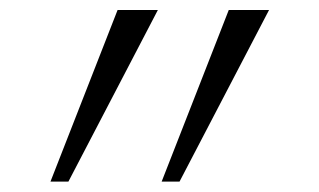

<svg xmlns="http://www.w3.org/2000/svg" viewBox="-20 -713 626 377"><path d="M297.4 -356.4 429.2 -693.4H508.3L332.5 -356.4ZM79.1 -356.4 210.9 -693.4H290L114.3 -356.4Z"/></svg>

Font: Cascadia Code ExtraLight
Style: Regular
Weight: 200
Monospace: yes
Designer: Aaron Bell
Foundry: Saja Typeworks
Version: Version 2407.024; ttfautohint (v1.8.4)